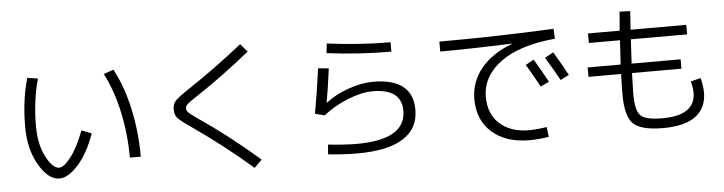

<svg xmlns="http://www.w3.org/2000/svg" viewBox="-50 -1036 5101 1352"><g transform="rotate(-5 2500.0 -360.0)"><path d="M701.2 -672.9 771.5 -697.3Q838.9 -572.3 874.5 -408.2Q910.2 -244.1 910.2 -70.3H833Q833 -234.4 798.8 -393.1Q764.6 -551.8 701.2 -672.9ZM236.3 -681.6Q193.4 -526.4 193.4 -349.6Q193.4 -219.7 239.3 -131.3Q285.2 -43 332 -43Q364.3 -43 414.6 -107.4Q464.8 -171.9 509.8 -291L580.1 -263.7Q531.2 -125 459.5 -45.9Q387.7 33.2 327.1 33.2Q249 33.2 183.1 -79.1Q117.2 -191.4 117.2 -349.6Q117.2 -539.1 162.1 -692.4Z M1724.6 -742.2Q1520.5 -578.1 1347.7 -464.8Q1288.1 -425.8 1272.5 -411.6Q1256.8 -397.5 1256.8 -379.9Q1256.8 -364.3 1271 -350.6Q1285.2 -336.9 1336.9 -300.8Q1545.9 -159.2 1755.9 24.4L1702.1 78.1Q1496.1 -99.6 1292 -241.2Q1211.9 -295.9 1190.9 -318.8Q1169.9 -341.8 1169.9 -379.9Q1169.9 -419.9 1191.9 -443.4Q1213.9 -466.8 1299.8 -523.4Q1486.3 -647.5 1675.8 -797.9Z M2283.2 -574.2Q2263.7 -426.8 2247.1 -335.9L2249 -335Q2315.4 -386.7 2409.2 -419.9Q2502.9 -453.1 2585 -453.1Q2865.2 -453.1 2865.2 -230.5Q2865.2 -98.6 2756.3 -29.3Q2647.5 40 2431.6 40Q2334 40 2225.6 28.3L2230.5 -40Q2354.5 -27.3 2431.6 -27.3Q2779.3 -27.3 2780.3 -230.5Q2780.3 -387.7 2575.2 -386.7Q2498 -386.7 2399.4 -347.2Q2300.8 -307.6 2225.6 -247.1L2158.2 -264.6Q2184.6 -408.2 2208 -581.1ZM2284.2 -750Q2515.6 -719.7 2732.4 -719.7V-653.3Q2506.8 -653.3 2276.4 -682.6Z M3667 -477.5 3725.6 -509.8Q3774.4 -428.7 3819.3 -345.7L3758.8 -316.4Q3710 -407.2 3667 -477.5ZM3806.6 -515.6 3867.2 -548.8Q3925.8 -452.1 3962.9 -380.9L3902.3 -350.6Q3855.5 -435.5 3806.6 -515.6ZM3075.2 -624V-694.3Q3472.7 -694.3 3883.8 -713.9L3887.7 -643.6Q3634.8 -620.1 3501 -521.5Q3367.2 -422.9 3367.2 -276.4Q3367.2 -156.2 3444.3 -86.9Q3521.5 -17.6 3650.4 -17.6Q3709 -17.6 3775.4 -29.3L3784.2 41Q3715.8 52.7 3647.5 52.7Q3481.4 52.7 3383.3 -33.7Q3285.2 -120.1 3285.2 -268.6Q3285.2 -390.6 3362.8 -485.4Q3440.4 -580.1 3583 -633.8L3582 -635.7Q3282.2 -624 3075.2 -624Z M4123 -592.8V-660.2H4346.7Q4347.7 -673.8 4351.6 -720.2Q4355.5 -766.6 4357.4 -793.9L4432.6 -791Q4428.7 -734.4 4423.8 -660.2H4817.4V-592.8H4419.9Q4418 -554.7 4414.1 -490.2Q4410.2 -425.8 4410.2 -421.9H4756.8V-355.5H4407.2Q4403.3 -237.3 4403.3 -210Q4403.3 -91.8 4438.5 -55.7Q4473.6 -19.5 4592.8 -19.5Q4827.1 -19.5 4827.1 -181.6Q4827.1 -211.9 4815.4 -260.7L4885.7 -278.3Q4899.4 -222.7 4900.4 -176.8Q4900.4 -65.4 4822.8 -7.8Q4745.1 49.8 4592.8 49.8Q4436.5 49.8 4381.8 -3.4Q4327.1 -56.6 4327.1 -210Q4327.1 -267.6 4330.1 -355.5H4099.6V-421.9H4333Q4333 -425.8 4336.9 -490.2Q4340.8 -554.7 4342.8 -592.8Z"/></g></svg>

Font: Mgen+ 1c regular
Style: Regular
Weight: 400
Designer: [Source Han Sans]
Ryoko NISHIZUKA  (kana & ideographs); Paul D. Hunt (Latin, Greek & Cyrillic); Wenlong ZHANG  (bopomofo
Version: Version 1.059.20150602